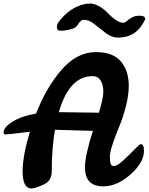

<svg xmlns="http://www.w3.org/2000/svg" viewBox="-40 -1052 842 1087"><path d="M545 3Q441 3 441 -103Q441 -172 486 -311Q303 -317 285 -317H271Q253 -209 253 -84Q253 -30 212 -10Q160 15 138 15Q88 15 88 -82Q88 -168 129 -306Q5 -291 -7 -291Q-20 -291 -20 -301Q-20 -331 31 -363Q82 -395 164 -409Q223 -559 309.5 -658Q396 -757 503 -757Q600 -757 644.5 -704Q689 -651 689 -566Q689 -513 672.5 -449Q656 -385 635.5 -336.5Q615 -288 598.5 -239Q582 -190 582 -164Q582 -137 586.5 -124.5Q591 -112 605 -112Q623 -112 657 -143Q691 -174 720.5 -205Q750 -236 757 -236Q775 -236 775 -198Q775 -132 699 -64.5Q623 3 545 3ZM397 -907Q388 -893 358 -885.5Q328 -878 302 -878Q282 -878 282 -900Q281 -915 300 -938Q339 -986 384.5 -1009Q430 -1032 469 -1032Q496 -1032 524 -1015Q552 -998 571 -977.5Q590 -957 614 -940Q638 -923 658 -923Q667 -923 678 -933Q689 -943 707 -953Q725 -963 749 -963Q782 -963 782 -945Q782 -939 779 -937Q732 -839 628 -839Q593 -839 559.5 -864.5Q526 -890 495 -915Q464 -940 434 -940Q416 -940 397 -907ZM484 -621Q352 -621 293 -417L520 -414Q545 -498 545 -531Q545 -573 529.5 -597Q514 -621 484 -621Z"/></svg>

Font: LeckerliOne
Style: Regular
Weight: 400
Designer: Gesine Todt
Foundry: Gesine Todt
Version: Version 1.000